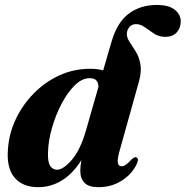

<svg xmlns="http://www.w3.org/2000/svg" viewBox="-20 -745 750 776"><path d="M531 -78.5Q510.5 -38.5 469.8 -13.5Q429 11.5 378 11.5Q338.5 11.5 321.5 -6.2Q304.5 -24 304.5 -54.5Q304.5 -73.5 309 -98Q275 -43.5 230.5 -16Q186 11.5 135 11.5Q70 11.5 37.5 -28.8Q5 -69 12.5 -146.5Q17 -207 44.2 -264.2Q71.5 -321.5 116.2 -367.2Q161 -413 219.2 -440Q277.5 -467 344.5 -467Q374.5 -467 397 -460.5L430.5 -575.5Q453 -654 500 -689.5Q547 -725 614 -725Q662.5 -725 686.5 -705.5Q710.5 -686 710.5 -659Q710.5 -631.5 694 -613.8Q677.5 -596 647.5 -596Q622.5 -596 602.8 -609Q583 -622 565.5 -634.8Q548 -647.5 529.5 -647.5Q514 -647.5 503.8 -636.5Q493.5 -625.5 492.5 -608.5Q492.5 -592 504 -575Q515.5 -558 528.5 -537Q541.5 -516 547.2 -487Q553 -458 542 -417L463.5 -136Q453.5 -101 456.2 -87Q459 -73 471.5 -73Q479.5 -73 488.5 -79Q497.5 -85 511 -100Q518.5 -107 523 -108.8Q527.5 -110.5 531.5 -108.5Q543.5 -103.5 531 -78.5ZM174 -128.5Q172.5 -89.5 183 -74.2Q193.5 -59 210.5 -59Q236 -59 270.5 -99.2Q305 -139.5 327.5 -218L378 -394Q377.5 -410.5 369.5 -419.8Q361.5 -429 341.5 -429Q311.5 -429 282.2 -400.2Q253 -371.5 229 -325.8Q205 -280 190 -227.8Q175 -175.5 174 -128.5Z"/></svg>

Font: Fraunces 72pt
Style: Bold Italic
Weight: 700
Italic angle: -16°
Version: Version 1.000;[b76b70a41]